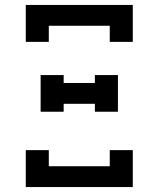

<svg xmlns="http://www.w3.org/2000/svg" viewBox="-20 -755 640 775"><path d="M84 -586V-735H516V-586H423V-651H177V-586ZM144 -304V-452H237V-420H363V-452H456V-304H363V-336H237V-304ZM84 0V-149H177V-84H423V-149H516V0Z"/></svg>

Font: Iosevka Curly Slab MdEx
Style: Regular
Weight: 500
Width: 7
Monospace: yes
Designer: Belleve Invis
Foundry: Belleve Invis
Version: Version 11.1.0; ttfautohint (v1.8.3)